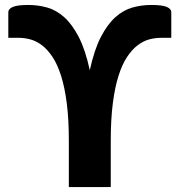

<svg xmlns="http://www.w3.org/2000/svg" viewBox="-20 -754 723 774"><path d="M13.5 -704Q13.5 -718.5 32 -726.2Q50.5 -734 94.5 -734Q133 -734 169.8 -723.8Q206.5 -713.5 238.8 -684.8Q271 -656 297.5 -604.8Q324 -553.5 342 -471Q360 -553.5 386.5 -604.8Q413 -656 445.2 -684.8Q477.5 -713.5 514.2 -723.8Q551 -734 589.5 -734Q633.5 -734 652 -726.2Q670.5 -718.5 670.5 -704V-601.5H628.5Q604.5 -601.5 580.2 -594.8Q556 -588 533.5 -570.5Q511 -553 491.5 -523.2Q472 -493.5 457.5 -447.5Q443 -401.5 434.8 -337.5Q426.5 -273.5 426.5 -187.5V0H257.5V-187.5Q257.5 -273.5 249.2 -337.5Q241 -401.5 226.5 -447.5Q212 -493.5 192.5 -523.2Q173 -553 150.5 -570.5Q128 -588 103.8 -594.8Q79.5 -601.5 55.5 -601.5H13.5Z"/></svg>

Font: Lato
Style: Regular
Weight: 900
Designer: Lukasz Dziedzic with Adam Twardoch and Botio Nikoltchev
Foundry: tyPoland Lukasz Dziedzic
Version: Version 2.010; 2014-09-01; http://www.latofonts.com/; ttfaut